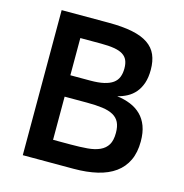

<svg xmlns="http://www.w3.org/2000/svg" viewBox="-101 -770 830 864"><g transform="rotate(15 313.5 -338.0)"><path d="M578.1 -196.8Q578.1 -145.5 560.5 -108.4Q543 -71.3 509.5 -47.1Q476.1 -22.9 427.7 -11.5Q379.4 0 317.9 0H81.1V-675.8H299.8Q365.2 -675.8 410.6 -666.5Q456.1 -657.2 484.4 -637.9Q512.7 -618.7 525.4 -589.4Q538.1 -560.1 538.1 -520Q538.1 -483.9 529.1 -457.5Q520 -431.2 504.4 -412.8Q488.8 -394.5 467.8 -383.3Q446.8 -372.1 422.9 -366.2Q457.5 -361.8 486.1 -350.1Q514.6 -338.4 535.2 -318.1Q555.7 -297.9 566.9 -268.1Q578.1 -238.3 578.1 -196.8ZM291 -576.2H194.8V-402.8H287.1Q325.2 -402.8 350.8 -408.7Q376.5 -414.6 392.3 -426Q408.2 -437.5 415 -454.8Q421.9 -472.2 421.9 -495.1Q421.9 -518.1 415 -533.4Q408.2 -548.8 392.8 -558.3Q377.4 -567.9 352.5 -572Q327.6 -576.2 291 -576.2ZM460 -205.1Q460 -234.9 450.7 -253.9Q441.4 -272.9 421.6 -283.9Q401.9 -294.9 371.3 -299.1Q340.8 -303.2 298.8 -303.2H194.8V-102.1H275.9Q320.3 -102.1 354.5 -105Q388.7 -107.9 412.1 -118.7Q435.5 -129.4 447.8 -149.7Q460 -169.9 460 -205.1Z"/></g></svg>

Font: Lorenzo Sans Medium
Style: Regular
Weight: 500
Foundry: Intel Corporation
Version: Version 1.00; ttfautohint (v1.5)